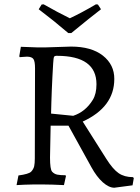

<svg xmlns="http://www.w3.org/2000/svg" viewBox="-20 -858 651 894"><path d="M429.2 -465.8Q429.2 -597.7 246.1 -598.1Q234.9 -598.6 231.9 -593.8Q229 -588.9 227.5 -562Q226.1 -535.2 224.1 -501.5Q222.2 -467.8 221.2 -438.5Q220.2 -409.2 219.2 -381.8Q218.3 -354.5 217.8 -329.1L320.8 -318.8Q377.9 -337.4 412.1 -393.1Q429.2 -420.9 429.2 -465.8ZM156.7 -637.2H188Q207.5 -637.2 311 -641.1Q405.3 -641.1 459 -599.1Q512.7 -556.6 512.2 -490.2Q512.2 -359.4 365.2 -292L475.1 -118.2Q505.4 -70.3 532.2 -51.8Q559.1 -33.2 599.1 -33.2L603 -28.8L597.2 4.9L512.2 16.1Q487.3 16.1 458.5 -9.3Q430.2 -34.7 405.8 -79.1L298.8 -272.9H215.8L212.9 -124Q212.9 -69.3 222.7 -58.6Q232.4 -47.9 246.6 -44.9Q261.2 -42 285.2 -42L287.1 -38.1L277.8 3.9Q219.2 1 186 1H132.8Q113.3 1 94.7 2Q76.2 2.9 57.1 3.9L65.9 -41Q113.8 -47.4 125 -58.6Q135.7 -69.8 139.2 -84Q142.1 -98.1 142.1 -120.1L143.1 -540Q143.1 -572.3 135.7 -583Q128.4 -593.8 106 -594.2L84 -592.8Q78.1 -591.8 71.8 -591.8L69.8 -596.2L77.1 -640.1Q139.6 -637.2 156.7 -637.2ZM305.2 -772.9Q358.9 -797.9 426.8 -837.9L436 -836.9L450.2 -814.9Q401.9 -777.8 312 -704.1H297.9Q275.9 -722.2 254.4 -740.2Q232.9 -758.8 208.5 -777.3Q184.1 -795.9 160.2 -814.9L173.8 -836.9L183.1 -837.9Q249 -800.3 305.2 -772.9Z"/></svg>

Font: Alegreya-Regular
Style: Regular
Weight: 400
Designer: Juan Pablo del Peral
Foundry: Juan Pablo del Peral
Version: Version 1.003